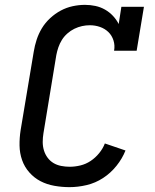

<svg xmlns="http://www.w3.org/2000/svg" viewBox="-20 -763 640 791"><path d="M266 8Q235 8 204 2.5Q173 -3 147 -16.5Q121 -30 101 -52.5Q81 -75 71 -103.5Q61 -132 60.5 -163.5Q60 -195 65 -227L119 -550Q123 -575 131 -599.5Q139 -624 152.5 -646.5Q166 -669 186.5 -688Q207 -707 230.5 -719.5Q254 -732 279.5 -737.5Q305 -743 330 -743Q352 -743 373 -738.5Q394 -734 412.5 -723.5Q431 -713 445.5 -697.5Q460 -682 469 -664L480 -735H573L543 -554H450Q454 -576 447.5 -596.5Q441 -617 426.5 -631Q412 -645 392 -652Q372 -659 350 -659Q334 -659 318 -655.5Q302 -652 286.5 -644.5Q271 -637 257.5 -625Q244 -613 235 -598.5Q226 -584 220.5 -568Q215 -552 212 -536L159 -214Q156 -196 156 -178Q156 -160 161 -143.5Q166 -127 176 -113.5Q186 -100 200 -91.5Q214 -83 231.5 -79.5Q249 -76 267 -76Q289 -76 311.5 -81.5Q334 -87 353.5 -100Q373 -113 388.5 -132Q404 -151 412 -172L497 -143Q484 -110 460 -80Q436 -50 404.5 -29.5Q373 -9 337 -0.5Q301 8 266 8Z"/></svg>

Font: Iosevka Etoile Medium
Style: Italic
Weight: 500
Italic angle: -9°
Designer: Belleve Invis
Foundry: Belleve Invis
Version: Version 22.1.2; ttfautohint (v1.8.4)